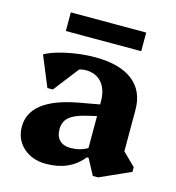

<svg xmlns="http://www.w3.org/2000/svg" viewBox="-105 -772 804 876"><g transform="rotate(15 297.5 -333.5)"><path d="M191 15Q125 15 83 -23Q41 -61 41 -121Q41 -252 261 -293L360 -311V-323Q360 -381 332.5 -413Q305 -445 256 -445Q241 -445 226 -440L134 -321H108L49 -464Q73 -478 111.5 -489Q150 -500 195 -506.5Q240 -513 283 -513Q399 -513 460.5 -465.5Q522 -418 522 -328V-133L582 -74V-52L437 13H412L372 -62H364Q302 15 191 15ZM210 -155Q210 -120 228.5 -102Q247 -84 280 -84Q325 -84 360 -105V-256L309 -244Q256 -231 233 -210Q210 -189 210 -155ZM122 -594V-682H478V-594Z"/></g></svg>

Font: Platypi
Style: Bold
Weight: 700
Designer: David Sargent
Foundry: Bolt Cutter Type
Version: Version 1.200; ttfautohint (v1.8.4.7-5d5b)